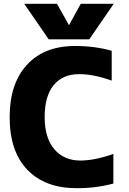

<svg xmlns="http://www.w3.org/2000/svg" viewBox="-20 -986 686 1018"><path d="M581.1 -169.9V-12.7Q485.4 12.7 384.8 11.7Q219.7 11.7 125.5 -85.4Q31.2 -182.6 31.2 -365.2Q31.2 -543 123 -642.6Q214.8 -742.2 377.9 -742.2Q482.4 -742.2 572.3 -716.8V-558.6Q473.6 -593.8 398.4 -592.8Q312.5 -592.8 264.6 -534.7Q216.8 -476.6 216.8 -365.2Q216.8 -254.9 268.1 -194.8Q319.3 -134.8 405.3 -134.8Q482.4 -134.8 581.1 -169.9ZM345.7 -852.5 408.2 -965.8H583L453.1 -777.3H238.3L108.4 -965.8H282.2Z"/></svg>

Font: Gen Shin Gothic Heavy
Style: Bold
Weight: 900
Designer: [Source Han Sans]
Ryoko NISHIZUKA  (kana & ideographs); Paul D. Hunt (Latin, Greek & Cyrillic); Wenlong ZHANG  (bopomofo
Version: Version 1.002.20150607